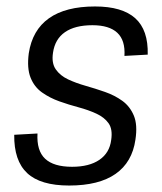

<svg xmlns="http://www.w3.org/2000/svg" viewBox="-20 -567 501 594"><path d="M194 7Q105 7 64 -31.5Q23 -70 24 -150L96 -154Q93 -101 119.5 -76Q146 -51 203 -51Q256 -51 287.5 -72.5Q319 -94 324 -134Q329 -167 316 -185.5Q303 -204 278 -215.5Q253 -227 223 -235Q193 -243 163.5 -253.5Q134 -264 110 -281Q86 -298 74.5 -327Q63 -356 69 -402Q80 -474 131.5 -510.5Q183 -547 274 -547Q358 -547 398.5 -510.5Q439 -474 437 -398L365 -394Q368 -442 343 -465.5Q318 -489 266 -489Q212 -489 181 -467.5Q150 -446 144 -404Q139 -372 152.5 -352.5Q166 -333 190.5 -321.5Q215 -310 245 -301.5Q275 -293 305 -282.5Q335 -272 358.5 -255Q382 -238 394 -209.5Q406 -181 399 -135Q389 -65 337.5 -29Q286 7 194 7Z"/></svg>

Font: Pathway Extreme SemiCondensed Light
Style: Italic
Weight: 300
Width: 4
Italic angle: -8°
Version: Version 1.001;gftools[0.9.26]